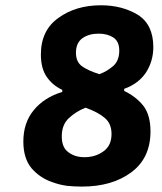

<svg xmlns="http://www.w3.org/2000/svg" viewBox="-20 -687 612 727"><path d="M450.2 -350.6Q504.9 -370.1 533.2 -413.1Q560.5 -456.1 560.5 -508.8Q560.5 -593.8 502 -630.9Q442.4 -667 362.3 -667Q266.6 -667 201.2 -619.1Q134.8 -572.3 134.8 -480.5Q134.8 -427.7 157.2 -395.5Q178.7 -364.3 215.8 -346.7Q215.8 -344.7 215.8 -338.9Q147.5 -318.4 107.4 -269.5Q68.4 -221.7 68.4 -151.4Q68.4 -86.9 99.6 -49.8Q131.8 -12.7 178.7 2.9Q205.1 12.7 233.4 16.6Q261.7 19.5 290 19.5Q404.3 19.5 476.6 -34.2Q549.8 -87.9 549.8 -189.5Q549.8 -252.9 521.5 -288.1Q493.2 -322.3 450.2 -342.8Q450.2 -345.7 450.2 -350.6ZM303.7 -279.3Q352.5 -261.7 377 -240.2Q402.3 -218.8 402.3 -179.7Q402.3 -135.7 372.1 -114.3Q341.8 -91.8 299.8 -91.8Q263.7 -91.8 239.3 -110.4Q213.9 -127.9 213.9 -170.9Q213.9 -214.8 241.2 -240.2Q267.6 -264.6 303.7 -279.3ZM356.4 -406.2Q312.5 -419.9 290 -436.5Q267.6 -453.1 267.6 -487.3Q267.6 -525.4 293 -543Q317.4 -559.6 353.5 -559.6Q386.7 -559.6 409.2 -544.9Q431.6 -530.3 431.6 -495.1Q431.6 -458 409.2 -437.5Q385.7 -417 356.4 -406.2Z"/></svg>

Font: cl
Style: Bold Italic
Weight: 400
Designer: Mitja Miklavcic
Version: Version 7.504; 2011; Build 1022